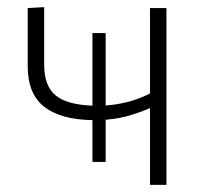

<svg xmlns="http://www.w3.org/2000/svg" viewBox="-20 -517 576 537"><path d="M238.5 -64V-181Q149.5 -182.5 103.5 -218.5Q57.5 -254.5 57.5 -332V-494.5L103.5 -497V-336.5Q103.5 -276.5 135.5 -250.2Q167.5 -224 238.5 -221.5V-424.5H275.5V-222Q342 -226.5 399.5 -255.5V-494.5H445.5V0H399.5V-214.5Q377.5 -205 346.5 -195.2Q315.5 -185.5 275.5 -182V-64Z"/></svg>

Font: Heraclito ExtraLight
Style: Regular
Weight: 200
Designer: Kostas Bartsokas (font) & Cristiano Sobral (main changes)
Foundry: Kostas Bartsokas (font) & Cristiano Sobral (main changes)
Version: Version 1.00;July 8, 2020;FontCreator 13.0.0.2655 64-bit